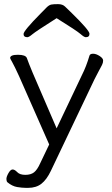

<svg xmlns="http://www.w3.org/2000/svg" viewBox="-20 -745 540 929"><path d="M254 -657Q153 -593 136.5 -579Q120 -565 112 -565Q94 -565 94 -580.5Q94 -596 175 -678Q195 -699 206.5 -710Q218 -721 228.5 -723Q239 -725 261 -725Q283 -725 295 -713Q307 -701 327 -682Q413 -598 413 -581.5Q413 -565 395 -565Q387 -565 369.5 -580.5Q352 -596 254 -657ZM29 -464Q29 -480 66.5 -480Q104 -480 110 -464Q118 -441 138 -393L254 -124L377 -383Q397 -422 413 -476Q416 -485 430.5 -485Q445 -485 462 -474Q479 -463 479 -452Q479 -441 473.5 -430.5Q468 -420 457 -399.5Q446 -379 437 -361L226 82Q206 124 180.5 144Q155 164 116 164H106Q87 164 63 160Q39 156 16 137Q11 132 11 121Q11 110 21 92.5Q31 75 41 75Q51 75 63.5 88Q76 101 102.5 101Q129 101 144.5 89Q160 77 174 46L218 -46L72 -377Q50 -425 39.5 -443.5Q29 -462 29 -464Z"/></svg>

Font: Moon Stars Kai T
Style: Regular
Weight: 400
Designer: GuiWonder
Version: Version 1.101